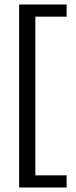

<svg xmlns="http://www.w3.org/2000/svg" viewBox="-20 -720 339 853"><path d="M65 -700H276V-646H137V59H276V113H65Z"/></svg>

Font: Sarabun Light
Style: Regular
Weight: 300
Designer: Suppakit Chalermlarp | Katatrad Co.,Ltd.
Foundry: Cadson Demak Co.,Ltd.
Version: Version 1.000; ttfautohint (v1.6)